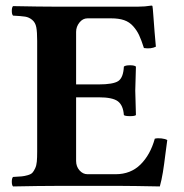

<svg xmlns="http://www.w3.org/2000/svg" viewBox="-20 -669 661 691"><path d="M253.9 -365.2H335Q387.2 -365.2 405.5 -377.2Q423.8 -389.2 425.8 -429.2Q430.7 -434.1 448.2 -434.1Q464.4 -434.1 469.2 -429.2Q466.8 -354.5 466.8 -342.8L469.2 -254.9Q465.3 -251 448.2 -251Q429.7 -251 425.8 -254.9Q423.3 -290 404.3 -304.4Q385.3 -318.8 335 -318.8H253.9V-89.8Q253.9 -69.8 266.1 -55.9Q278.3 -42 294.9 -42H396Q450.2 -42 485.6 -76.9Q521 -111.8 537.1 -169.9Q546.9 -172.4 560.8 -170.9Q574.7 -169.4 582 -165Q579.6 -150.4 575.2 -113.8Q570.8 -77.1 566.2 -48.8Q561.5 -20.5 555.2 2Q552.7 2 527.8 1.5Q502.9 1 470.5 0.5Q438 0 417 0H182.1Q124.5 0 26.9 2Q22.5 -2.4 22.5 -15.1Q22.5 -27.8 26.9 -32.2Q47.4 -33.2 57.9 -34.2Q68.4 -35.2 80.1 -38.6Q91.8 -42 96.7 -47.4Q101.6 -52.7 106.4 -63Q111.3 -73.2 112.5 -87.4Q113.8 -101.6 113.8 -123V-522Q113.8 -553.7 110.6 -570.8Q107.4 -587.9 95.9 -597.4Q84.5 -606.9 70.6 -609.1Q56.6 -611.3 26.9 -612.8Q22.5 -617.2 22.5 -629.9Q22.5 -642.6 26.9 -647Q126.5 -645 182.1 -645H476.1Q502 -645 524.9 -648.9Q528.8 -648.9 528.8 -646Q529.8 -642.6 531.7 -615.5Q533.7 -588.4 536.4 -553.2Q539.1 -518.1 541 -501Q523.4 -492.2 498 -496.1Q488.8 -524.9 480.7 -542.2Q472.7 -559.6 459.2 -574.7Q445.8 -589.8 426.8 -596.4Q407.7 -603 379.9 -603H294.9Q277.8 -603 265.9 -587.9Q253.9 -572.8 253.9 -554.2Z"/></svg>

Font: Common Serif
Style: Bold
Weight: 700
Designer: Philipp H. Poll, Khaled Hosny
Foundry: Stefan Peev, Context Ltd.
Version: Version 1.026